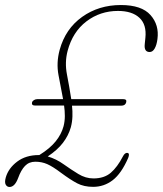

<svg xmlns="http://www.w3.org/2000/svg" viewBox="-29 -734 648 764"><path d="M-6 -28Q4.5 -64.5 39.2 -90.8Q74 -117 125.5 -117Q126.5 -117 127.5 -117Q169.5 -143 192.5 -171.5Q215.5 -200 224 -232Q229 -252 229 -272.5Q229 -293 226 -314H111Q95.5 -314 98.5 -326.5Q100 -332 106.2 -335.8Q112.5 -339.5 119.5 -339.5H222Q213 -386 203.8 -435.2Q194.5 -484.5 208.5 -536Q231.5 -619.5 297.8 -666.8Q364 -714 452 -714Q534.5 -714 569.8 -674.2Q605 -634.5 597.5 -578.5Q594.5 -555 586.5 -541Q578.5 -527 566.5 -527Q543.5 -527 547 -558.5L549.5 -583.5Q555 -636 525.8 -663.2Q496.5 -690.5 440.5 -690.5Q369.5 -690.5 314.8 -648.8Q260 -607 240 -531.5Q228 -486 237.5 -437.2Q247 -388.5 254.5 -339.5H461Q477 -339.5 473 -326.5Q469.5 -313.5 453.5 -313.5H257.5Q260 -292 259.2 -270.5Q258.5 -249 253 -228Q243.5 -194.5 221.5 -165.8Q199.5 -137 161 -111.5Q194.5 -101.5 224 -80.5Q253.5 -59.5 282.5 -41.8Q311.5 -24 343 -24Q385.5 -24 411.8 -46.5Q438 -69 460 -111.5Q468 -127.5 479 -125.5Q488 -123 481 -105.5Q454 -43.5 419.5 -17Q385 9.5 341.5 9.5Q305 9.5 278.2 -4.5Q251.5 -18.5 213 -47Q180.5 -71.5 158.8 -81Q137 -90.5 111.5 -90.5Q86.5 -90.5 70.5 -73.8Q54.5 -57 43.5 -26.5Q30 10 9 10Q-1 10 -6.2 0.8Q-11.5 -8.5 -6 -28Z"/></svg>

Font: Fraunces 72pt S100 Thin
Style: Italic
Weight: 100
Italic angle: -16°
Version: Version 1.000; ttfautohint (v1.8.3)